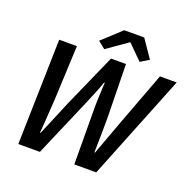

<svg xmlns="http://www.w3.org/2000/svg" viewBox="-144 -979 1119 1121"><g transform="rotate(20 416.0 -418.0)"><path d="M86 0 102 -654H212L197 -318Q193 -266 190 -212.5Q187 -159 182 -106H186Q208 -159 231 -212.5Q254 -266 275 -318L424 -654H517L523 -318Q523 -213 520 -106H524Q543 -159 563 -212.5Q583 -266 602 -318L728 -654H832L570 0H434L432 -356Q432 -390 434 -430.5Q436 -471 438 -509H434Q421 -471 405 -432.5Q389 -394 373 -356L220 0ZM368 -692 323 -728 440 -836H564L640 -725L587 -693L499 -781H495Z"/></g></svg>

Font: Source Sans Pro SemiBold
Style: Italic
Weight: 600
Italic angle: -11°
Designer: Paul D. Hunt
Foundry: Adobe Systems Incorporated
Version: Version 1.095;hotconv 1.0.109;makeotfexe 2.5.65596